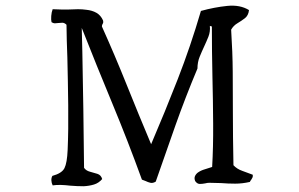

<svg xmlns="http://www.w3.org/2000/svg" viewBox="-20 -681 1040 667"><path d="M858 -74Q859 -68 857 -64Q855 -60 853 -57Q849 -52 848 -49Q822 -43 797 -43Q772 -43 748 -45Q737 -45 727 -45.5Q717 -46 707 -46Q704 -46 700 -45.5Q696 -45 693 -44Q683 -42 674 -42Q665 -42 658 -52Q654 -62 657.5 -69.5Q661 -77 668 -82Q678 -89 692 -93Q706 -97 717 -101Q721 -170 720.5 -250.5Q720 -331 718 -414Q717 -458 716.5 -502Q716 -546 716 -589L709 -591Q711 -571 704 -553.5Q697 -536 689 -519Q681 -502 673.5 -483.5Q666 -465 666 -443Q624 -343 589.5 -245.5Q555 -148 521 -50Q511 -44 502.5 -46Q494 -48 486 -52Q483 -53 479.5 -54.5Q476 -56 473 -57Q424 -192 370 -322Q316 -452 264 -584L266 -502Q268 -403 269.5 -302Q271 -201 272 -98Q279 -88 292.5 -84.5Q306 -81 318.5 -77Q331 -73 335 -59Q323 -45 306.5 -40Q290 -35 271 -34Q260 -34 248 -34.5Q236 -35 224 -36Q208 -38 192 -38.5Q176 -39 163 -37Q159 -45 158.5 -54Q158 -63 162 -70Q195 -79 204 -97Q213 -115 215 -160Q218 -229 217 -314.5Q216 -400 214 -481Q213 -511 212 -540Q211 -569 211 -595Q204 -602 196.5 -602Q189 -602 182 -601Q176 -600 170.5 -600Q165 -600 159 -604Q157 -612 158 -625.5Q159 -639 163 -649Q177 -648 191.5 -648Q206 -648 220 -648Q236 -649 251 -649Q266 -649 280 -647Q300 -645 315 -636.5Q330 -628 338 -610Q339 -605 338.5 -602.5Q338 -600 336 -597Q334 -593 334 -589Q379 -489 420.5 -385.5Q462 -282 505 -180Q553 -292 597.5 -406Q642 -520 678 -643Q725 -656 769.5 -660.5Q814 -665 845 -646Q843 -627 830.5 -617.5Q818 -608 804.5 -600Q791 -592 783 -578Q788 -500 788.5 -431Q789 -362 789 -292Q789 -248 789.5 -202.5Q790 -157 791 -107Q803 -94 821.5 -87.5Q840 -81 858 -74Z"/></svg>

Font: Yuji Mai
Style: Regular
Weight: 400
Designer: Kataoka Yuji
Foundry: Kinuta Font Factory
Version: Version 3.002